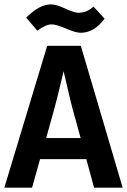

<svg xmlns="http://www.w3.org/2000/svg" viewBox="-23 -872 590 892"><path d="M126 0 163.1 -132.8H377.9L414.1 0H546.9L352.5 -659.2H196.3L-2.9 0ZM228.5 -363.3Q238.3 -396.5 272.5 -541Q279.3 -514.6 292 -458Q307.6 -389.6 313.5 -369.1L351.6 -230.5H191.4ZM341.8 -812.5Q321.3 -812.5 273.4 -835Q237.3 -851.6 212.9 -851.6Q163.1 -851.6 104.5 -795.9Q101.6 -793 98.6 -790L150.4 -729.5Q189.5 -758.8 217.8 -758.8Q238.3 -758.8 291 -736.3Q329.1 -719.7 353.5 -719.7Q415 -720.7 462.9 -785.2L411.1 -841.8Q382.8 -813.5 341.8 -812.5Z"/></svg>

Font: Yaldevi Colombo
Style: Bold
Weight: 700
Designer: Sol Matas, Denzil Rajitha, Kosala Senevirathne and Pathum Egodawatta
Foundry: Mooniak
Version: Version 1.020 ; ttfautohint (v1.6)